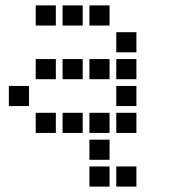

<svg xmlns="http://www.w3.org/2000/svg" viewBox="-20 -508 640 715"><path d="M114 -488Q113 -488 113 -488Q113 -488 113 -487V-414Q113 -413 113 -413Q113 -413 114 -413H187Q188 -413 188 -413Q188 -413 188 -414V-487Q188 -488 188 -488Q188 -488 187 -488ZM214 -488Q213 -488 213 -488Q213 -488 213 -487V-414Q213 -413 213 -413Q213 -413 214 -413H287Q288 -413 288 -413Q288 -413 288 -414V-487Q288 -488 288 -488Q288 -488 287 -488ZM314 -488Q313 -488 313 -488Q313 -488 313 -487V-414Q313 -413 313 -413Q313 -413 314 -413H387Q388 -413 388 -413Q388 -413 388 -414V-487Q388 -488 388 -488Q388 -488 387 -488ZM414 -388Q413 -388 413 -388Q413 -388 413 -387V-314Q413 -313 413 -313Q413 -313 414 -313H487Q488 -313 488 -313Q488 -313 488 -314V-387Q488 -388 488 -388Q488 -388 487 -388ZM114 -288Q113 -288 113 -288Q113 -288 113 -287V-214Q113 -213 113 -213Q113 -213 114 -213H187Q188 -213 188 -213Q188 -213 188 -214V-287Q188 -288 188 -288Q188 -288 187 -288ZM214 -288Q213 -288 213 -288Q213 -288 213 -287V-214Q213 -213 213 -213Q213 -213 214 -213H287Q288 -213 288 -213Q288 -213 288 -214V-287Q288 -288 288 -288Q288 -288 287 -288ZM314 -288Q313 -288 313 -288Q313 -288 313 -287V-214Q313 -213 313 -213Q313 -213 314 -213H387Q388 -213 388 -213Q388 -213 388 -214V-287Q388 -288 388 -288Q388 -288 387 -288ZM414 -288Q413 -288 413 -288Q413 -288 413 -287V-214Q413 -213 413 -213Q413 -213 414 -213H487Q488 -213 488 -213Q488 -213 488 -214V-287Q488 -288 488 -288Q488 -288 487 -288ZM14 -188Q13 -188 13 -188Q13 -188 13 -187V-114Q13 -113 13 -113Q13 -113 14 -113H87Q88 -113 88 -113Q88 -113 88 -114V-187Q88 -188 88 -188Q88 -188 87 -188ZM414 -188Q413 -188 413 -188Q413 -188 413 -187V-114Q413 -113 413 -113Q413 -113 414 -113H487Q488 -113 488 -113Q488 -113 488 -114V-187Q488 -188 488 -188Q488 -188 487 -188ZM114 -88Q113 -88 113 -88Q113 -88 113 -87V-14Q113 -13 113 -13Q113 -13 114 -13H187Q188 -13 188 -13Q188 -13 188 -14V-87Q188 -88 188 -88Q188 -88 187 -88ZM214 -88Q213 -88 213 -88Q213 -88 213 -87V-14Q213 -13 213 -13Q213 -13 214 -13H287Q288 -13 288 -13Q288 -13 288 -14V-87Q288 -88 288 -88Q288 -88 287 -88ZM314 -88Q313 -88 313 -88Q313 -88 313 -87V-14Q313 -13 313 -13Q313 -13 314 -13H387Q388 -13 388 -13Q388 -13 388 -14V-87Q388 -88 388 -88Q388 -88 387 -88ZM414 -88Q413 -88 413 -88Q413 -88 413 -87V-14Q413 -13 413 -13Q413 -13 414 -13H487Q488 -13 488 -13Q488 -13 488 -14V-87Q488 -88 488 -88Q488 -88 487 -88ZM314 12Q313 12 313 12Q313 12 313 13V86Q313 87 313 87Q313 87 314 87H387Q388 87 388 87Q388 87 388 86V13Q388 12 388 12Q388 12 387 12ZM314 112Q313 112 313 112Q313 112 313 113V186Q313 187 313 187Q313 187 314 187H387Q388 187 388 187Q388 187 388 186V113Q388 112 388 112Q388 112 387 112ZM414 112Q413 112 413 112Q413 112 413 113V186Q413 187 413 187Q413 187 414 187H487Q488 187 488 187Q488 187 488 186V113Q488 112 488 112Q488 112 487 112Z"/></svg>

Font: Doto
Style: Bold
Weight: 700
Monospace: yes
Version: Version 1.000